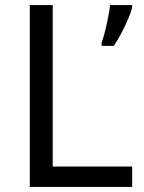

<svg xmlns="http://www.w3.org/2000/svg" viewBox="-20 -734 564 754"><path d="M97 0V-714H187V-80H499V0ZM499 -705Q495 -687 483.5 -660Q472 -633 457 -604.5Q442 -576 427 -554H379V-566Q386 -585 392.5 -611.5Q399 -638 404.5 -665.5Q410 -693 412 -714H499Z"/></svg>

Font: Noto Sans Hatran
Style: Regular
Weight: 400
Designer: Monotype Design Team
Foundry: Monotype Imaging Inc.
Version: Version 2.001; ttfautohint (v1.8.4.7-5d5b)